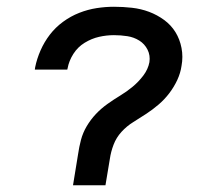

<svg xmlns="http://www.w3.org/2000/svg" viewBox="-20 -548 640 568"><path d="M196 0 211 -92Q214 -113 219.5 -134Q225 -155 236.5 -174.5Q248 -194 263.5 -210.5Q279 -227 298 -240.5Q317 -254 336 -265.5Q355 -277 372.5 -291.5Q390 -306 404 -324.5Q418 -343 422 -364Q425 -384 416.5 -401Q408 -418 392 -428Q376 -438 356.5 -441Q337 -444 317 -444Q295 -444 273 -439Q251 -434 230.5 -421.5Q210 -409 197 -388.5Q184 -368 180 -346L179 -342H83L84 -349Q89 -374 100 -399Q111 -424 127.5 -445.5Q144 -467 166.5 -483.5Q189 -500 214.5 -510Q240 -520 266 -524Q292 -528 317 -528Q344 -528 370.5 -525Q397 -522 421 -513Q445 -504 465.5 -489Q486 -474 499 -453Q512 -432 517 -406Q522 -380 517 -353Q514 -332 504.5 -311.5Q495 -291 481 -272.5Q467 -254 449.5 -239Q432 -224 413 -211.5Q394 -199 374.5 -187Q355 -175 339.5 -158Q324 -141 316 -120Q308 -99 305 -78L292 0Z"/></svg>

Font: Iosevka Custom Medium Oblique
Style: Regular
Weight: 500
Italic angle: -9°
Designer: Belleve Invis
Foundry: Belleve Invis
Version: Version 27.0.1